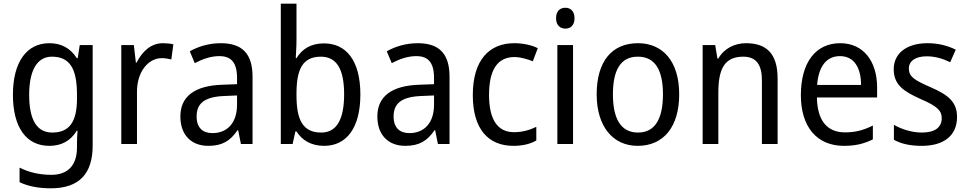

<svg xmlns="http://www.w3.org/2000/svg" viewBox="-20 -780 5245 1040"><path d="M247 -546C124 -546 50 -443 50 -267C50 -89 123 10 247 10C313 10 362 -17 396 -72H400C398 -53 397 -18 397 0V19C397 117 346 167 258 167C194 167 135 153 86 128V207C133 229 188 240 255 240C411 240 482 159 482 8V-536H412L401 -465H396C360 -521 310 -546 247 -546ZM261 -473C355 -473 397 -413 397 -268V-246C397 -119 355 -62 263 -62C180 -62 138 -130 138 -266C138 -399 181 -473 261 -473Z M862 -546C798 -546 750 -501 720 -441H716L705 -536H637V0H722V-284C722 -391 783 -465 856 -465C873 -465 893 -462 908 -458L919 -540C902 -544 881 -546 862 -546Z M1176 -546C1112 -546 1053 -528 1008 -502L1035 -438C1077 -460 1121 -476 1168 -476C1231 -476 1264 -443 1264 -357V-324L1184 -321C1032 -316 957 -256 957 -149C957 -49 1016 10 1108 10C1185 10 1227 -17 1267 -75H1270L1285 0H1348V-364C1348 -486 1295 -546 1176 -546ZM1196 -260 1264 -263V-213C1264 -111 1208 -59 1131 -59C1079 -59 1045 -87 1045 -149C1045 -218 1085 -256 1196 -260Z M1586 -563V-760H1501V0H1565L1580 -68H1586C1616 -21 1664 10 1736 10C1856 10 1932 -86 1932 -268C1932 -451 1856 -545 1735 -545C1663 -545 1616 -514 1586 -465H1582C1583 -490 1586 -527 1586 -563ZM1718 -473C1804 -473 1844 -405 1844 -269C1844 -132 1803 -62 1720 -62C1620 -62 1586 -131 1586 -263V-273C1586 -401 1617 -473 1718 -473Z M2243 -546C2179 -546 2120 -528 2075 -502L2102 -438C2144 -460 2188 -476 2235 -476C2298 -476 2331 -443 2331 -357V-324L2251 -321C2099 -316 2024 -256 2024 -149C2024 -49 2083 10 2175 10C2252 10 2294 -17 2334 -75H2337L2352 0H2415V-364C2415 -486 2362 -546 2243 -546ZM2263 -260 2331 -263V-213C2331 -111 2275 -59 2198 -59C2146 -59 2112 -87 2112 -149C2112 -218 2152 -256 2263 -260Z M2761 10C2811 10 2852 0 2885 -19V-93C2850 -76 2811 -64 2764 -64C2674 -64 2629 -134 2629 -266C2629 -401 2674 -471 2767 -471C2798 -471 2837 -460 2866 -448L2893 -519C2862 -535 2815 -546 2766 -546C2630 -546 2541 -455 2541 -265C2541 -78 2627 10 2761 10Z M3043 -738C3013 -738 2992 -720 2992 -681C2992 -644 3013 -625 3043 -625C3071 -625 3092 -644 3092 -681C3092 -719 3071 -738 3043 -738ZM3084 -536H2999V0H3084Z M3659 -269C3659 -448 3570 -546 3436 -546C3293 -546 3212 -446 3212 -269C3212 -95 3300 10 3434 10C3576 10 3659 -95 3659 -269ZM3300 -269C3300 -400 3341 -473 3435 -473C3529 -473 3571 -400 3571 -269C3571 -138 3529 -62 3436 -62C3342 -62 3300 -138 3300 -269Z M4021 -546C3960 -546 3902 -518 3871 -463H3866L3854 -536H3786V0H3871V-278C3871 -408 3905 -473 4006 -473C4076 -473 4107 -430 4107 -345V0H4192V-355C4192 -487 4134 -546 4021 -546Z M4531 -546C4399 -546 4318 -443 4318 -264C4318 -94 4404 10 4551 10C4614 10 4659 -1 4708 -25V-100C4658 -75 4614 -63 4557 -63C4460 -63 4407 -127 4405 -252H4731V-306C4731 -447 4658 -546 4531 -546ZM4530 -476C4609 -476 4644 -409 4644 -320H4406C4414 -421 4457 -476 4530 -476Z M5164 -147C5164 -231 5111 -268 5022 -307C4933 -346 4903 -364 4903 -409C4903 -449 4938 -475 5000 -475C5045 -475 5088 -462 5127 -443L5157 -511C5112 -533 5062 -546 5004 -546C4895 -546 4821 -494 4821 -405C4821 -319 4877 -284 4968 -243C5056 -205 5081 -181 5081 -140C5081 -92 5047 -62 4973 -62C4917 -62 4859 -82 4822 -104V-23C4859 -2 4907 10 4973 10C5091 10 5164 -44 5164 -147Z"/></svg>

Font: Noto Sans Armenian SemiCondensed
Style: Regular
Weight: 400
Width: 4
Designer: Monotype Design Team
Foundry: Monotype Imaging Inc.
Version: Version 2.008